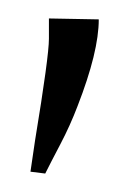

<svg xmlns="http://www.w3.org/2000/svg" viewBox="-20 -85 150 208"><path d="M33 -65Q33 -65 87 -64Q87 -29 64 30Q56 51 45.5 71Q35 91 29 103L13 101L18 67Q33 -24 33 -43Q33 -62 33 -65Z"/></svg>

Font: Antic Didone
Style: Regular
Weight: 400
Designer: Santiago Orozco
Foundry: Santiago Orozco
Version: Version 2.001